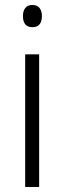

<svg xmlns="http://www.w3.org/2000/svg" viewBox="-20 -750 258 770"><path d="M110 -730Q129 -730 138.5 -718Q148 -706 148 -686Q148 -641 110 -641Q72 -641 72 -686Q72 -706 81.5 -718Q91 -730 110 -730ZM137 -532V0H81V-532Z"/></svg>

Font: Noto Sans Sinhala SemiCondensed Light
Style: Regular
Weight: 300
Width: 4
Designer: Jelle Bosma - Monotype Design Team
Foundry: Monotype Imaging Inc.
Version: Version 2.006; ttfautohint (v1.8.4.7-5d5b)